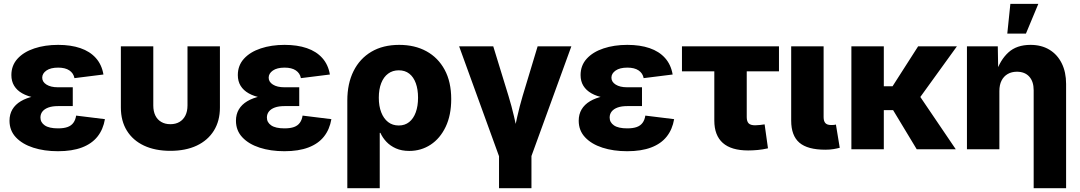

<svg xmlns="http://www.w3.org/2000/svg" viewBox="-20 -782 5660 1006"><path d="M283.7 10.3Q211.4 10.3 154.1 -8.3Q96.7 -26.9 63.2 -62.5Q29.8 -98.1 29.8 -149.4Q29.8 -183.1 44.9 -208.7Q60.1 -234.4 89.1 -251.7Q118.2 -269 159.4 -277.8Q200.7 -286.6 252.9 -286.6H361.3V-226.1H283.7Q254.4 -226.1 233.9 -218.8Q213.4 -211.4 202.6 -198Q191.9 -184.6 191.9 -166Q191.9 -140.6 214.6 -125Q237.3 -109.4 284.2 -109.4Q314.5 -109.4 334 -116.5Q353.5 -123.5 364.5 -138.7Q375.5 -153.8 378.9 -176.3L529.8 -157.7Q520.5 -103.5 490.7 -66.2Q460.9 -28.8 409.4 -9.3Q357.9 10.3 283.7 10.3ZM254.4 -262.2Q204.1 -262.2 164.1 -269.8Q124 -277.3 96.4 -293Q68.8 -308.6 54.2 -332.5Q39.6 -356.4 39.6 -388.7Q39.6 -439 71.8 -474.4Q104 -509.8 159.7 -528.3Q215.3 -546.9 284.7 -546.9Q351.1 -546.9 401.1 -529.8Q451.2 -512.7 482.2 -478Q513.2 -443.4 522 -391.6L370.1 -372.6Q365.2 -398.4 343.5 -413.1Q321.8 -427.7 284.7 -427.7Q245.1 -427.7 223.1 -412.4Q201.2 -397 201.2 -375Q201.2 -353 223.4 -338.9Q245.6 -324.7 283.7 -324.7H361.3V-262.2Z M872.6 8.3Q793 8.3 734.6 -19Q676.3 -46.4 644.8 -97.4Q613.3 -148.4 613.3 -218.3V-539.1H783.2V-229.5Q783.2 -198.7 793.9 -176.8Q804.7 -154.8 825 -143.1Q845.2 -131.3 872.6 -131.3Q900.4 -131.3 920.4 -143.1Q940.4 -154.8 951.4 -176.8Q962.4 -198.7 962.4 -229.5V-539.1H1132.3V-218.3Q1132.3 -148.4 1100.6 -97.4Q1068.8 -46.4 1010.7 -19Q952.6 8.3 872.6 8.3Z M1470.2 10.3Q1397.9 10.3 1340.6 -8.3Q1283.2 -26.9 1249.8 -62.5Q1216.3 -98.1 1216.3 -149.4Q1216.3 -183.1 1231.4 -208.7Q1246.6 -234.4 1275.6 -251.7Q1304.7 -269 1345.9 -277.8Q1387.2 -286.6 1439.5 -286.6H1547.9V-226.1H1470.2Q1440.9 -226.1 1420.4 -218.8Q1399.9 -211.4 1389.2 -198Q1378.4 -184.6 1378.4 -166Q1378.4 -140.6 1401.1 -125Q1423.8 -109.4 1470.7 -109.4Q1501 -109.4 1520.5 -116.5Q1540 -123.5 1551 -138.7Q1562 -153.8 1565.4 -176.3L1716.3 -157.7Q1707 -103.5 1677.2 -66.2Q1647.5 -28.8 1595.9 -9.3Q1544.4 10.3 1470.2 10.3ZM1440.9 -262.2Q1390.6 -262.2 1350.6 -269.8Q1310.5 -277.3 1283 -293Q1255.4 -308.6 1240.7 -332.5Q1226.1 -356.4 1226.1 -388.7Q1226.1 -439 1258.3 -474.4Q1290.5 -509.8 1346.2 -528.3Q1401.9 -546.9 1471.2 -546.9Q1537.6 -546.9 1587.6 -529.8Q1637.7 -512.7 1668.7 -478Q1699.7 -443.4 1708.5 -391.6L1556.6 -372.6Q1551.8 -398.4 1530 -413.1Q1508.3 -427.7 1471.2 -427.7Q1431.6 -427.7 1409.7 -412.4Q1387.7 -397 1387.7 -375Q1387.7 -353 1409.9 -338.9Q1432.1 -324.7 1470.2 -324.7H1547.9V-262.2Z M1799.8 204.1V-255.4Q1799.8 -344.2 1832.5 -409.7Q1865.2 -475.1 1926 -511Q1986.8 -546.9 2071.8 -546.9Q2153.3 -546.9 2214.4 -513.4Q2275.4 -480 2309.8 -416.5Q2344.2 -353 2344.2 -262.7Q2344.2 -178.7 2315.2 -117.7Q2286.1 -56.6 2236.3 -23.9Q2186.5 8.8 2124.5 8.8Q2084.5 8.8 2054.7 -4.4Q2024.9 -17.6 2004.6 -39.1Q1984.4 -60.5 1973.1 -85.9H1969.7V204.1ZM2069.3 -124.5Q2101.6 -124.5 2124 -142.6Q2146.5 -160.6 2158.4 -193.4Q2170.4 -226.1 2170.4 -270Q2170.4 -313.5 2158.7 -345.9Q2147 -378.4 2124.5 -396Q2102.1 -413.6 2069.3 -413.6Q2037.1 -413.6 2013.7 -396.2Q1990.2 -378.9 1977.5 -346.7Q1964.8 -314.5 1964.8 -270Q1964.8 -226.1 1977.5 -193.4Q1990.2 -160.6 2013.4 -142.6Q2036.6 -124.5 2069.3 -124.5Z M2597.7 44.9 2385.7 -539.1H2564.5L2644.5 -278.8Q2660.6 -226.1 2673.3 -171.6Q2686 -117.2 2698.7 -57.6H2665.5Q2678.2 -117.2 2690.4 -171.4Q2702.6 -225.6 2718.3 -278.8L2796.9 -539.1H2973.6L2761.2 44.9ZM2594.7 204.1V-3.4H2764.6V204.1Z M3266.1 10.3Q3193.8 10.3 3136.5 -8.3Q3079.1 -26.9 3045.7 -62.5Q3012.2 -98.1 3012.2 -149.4Q3012.2 -183.1 3027.3 -208.7Q3042.5 -234.4 3071.5 -251.7Q3100.6 -269 3141.8 -277.8Q3183.1 -286.6 3235.4 -286.6H3343.8V-226.1H3266.1Q3236.8 -226.1 3216.3 -218.8Q3195.8 -211.4 3185.1 -198Q3174.3 -184.6 3174.3 -166Q3174.3 -140.6 3197 -125Q3219.7 -109.4 3266.6 -109.4Q3296.9 -109.4 3316.4 -116.5Q3335.9 -123.5 3346.9 -138.7Q3357.9 -153.8 3361.3 -176.3L3512.2 -157.7Q3502.9 -103.5 3473.1 -66.2Q3443.4 -28.8 3391.8 -9.3Q3340.3 10.3 3266.1 10.3ZM3236.8 -262.2Q3186.5 -262.2 3146.5 -269.8Q3106.4 -277.3 3078.9 -293Q3051.3 -308.6 3036.6 -332.5Q3022 -356.4 3022 -388.7Q3022 -439 3054.2 -474.4Q3086.4 -509.8 3142.1 -528.3Q3197.8 -546.9 3267.1 -546.9Q3333.5 -546.9 3383.5 -529.8Q3433.6 -512.7 3464.6 -478Q3495.6 -443.4 3504.4 -391.6L3352.5 -372.6Q3347.7 -398.4 3325.9 -413.1Q3304.2 -427.7 3267.1 -427.7Q3227.5 -427.7 3205.6 -412.4Q3183.6 -397 3183.6 -375Q3183.6 -353 3205.8 -338.9Q3228 -324.7 3266.1 -324.7H3343.8V-262.2Z M3899.9 6.3Q3811.5 6.3 3767.1 -33.2Q3722.7 -72.8 3722.7 -150.4V-408.2H3553.2V-539.1H4061.5V-408.2H3892.6V-168.5Q3892.6 -146 3902.6 -135.7Q3912.6 -125.5 3937 -125.5Q3946.8 -125.5 3962.4 -127.2Q3978 -128.9 3986.3 -130.4L4003.9 -4.9Q3976.1 1.5 3950 3.9Q3923.8 6.3 3899.9 6.3Z M4304.7 2.4Q4211.4 2.4 4168.5 -34.4Q4125.5 -71.3 4125.5 -149.9V-539.1H4295.4V-168.5Q4295.4 -147 4304.7 -137Q4314 -127 4334 -127Q4343.8 -127 4349.6 -127.4Q4355.5 -127.9 4359.9 -129.4L4379.9 -7.8Q4368.2 -4.4 4348.6 -1Q4329.1 2.4 4304.7 2.4Z M4610.8 -539.1V0H4440.9V-539.1ZM4993.7 -539.1 4752.4 -205.1H4575.2L4571.8 -330.1H4656.7L4790.5 -539.1ZM4783.2 0 4655.3 -211.9 4792.5 -288.1 4987.8 0Z M5216.3 -304.7V0H5046.4V-539.1H5208L5210.4 -401.4H5199.2Q5220.2 -467.3 5263.4 -507.1Q5306.6 -546.9 5379.4 -546.9Q5436.5 -546.9 5478.3 -521.7Q5520 -496.6 5543 -450.4Q5565.9 -404.3 5565.9 -342.3V204.1H5396V-309.1Q5396 -355 5372.8 -380.6Q5349.6 -406.2 5308.1 -406.2Q5280.8 -406.2 5260 -394.3Q5239.3 -382.3 5227.8 -359.9Q5216.3 -337.4 5216.3 -304.7ZM5257.8 -606 5273.9 -761.7H5420.4L5355.5 -606Z"/></svg>

Font: Inter 18pt ExtraBold
Style: Regular
Weight: 800
Designer: Rasmus Andersson
Foundry: rsms
Version: Version 4.001;git-66647c0bb